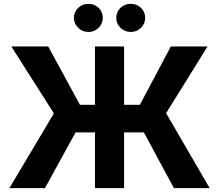

<svg xmlns="http://www.w3.org/2000/svg" viewBox="-20 -966 1125 986"><path d="M617.2 -727.5Q617.2 -545.9 617.2 0Q580.1 0 467.8 0Q467.8 -181.6 467.8 -727.5Q504.9 -727.5 617.2 -727.5ZM28.3 0Q85.9 -95.7 256.8 -383.8Q202.1 -469.7 38.1 -727.5Q85.9 -727.5 227.5 -727.5Q268.6 -652.3 390.6 -427.7Q467.8 -427.7 698.2 -427.7Q738.3 -502.9 857.4 -727.5Q904.3 -727.5 1045.9 -727.5Q992.2 -641.6 833 -384.8Q888.7 -288.1 1056.6 0Q1010.7 0 873 0Q834 -71.3 718.8 -286.1Q631.8 -286.1 368.2 -286.1Q329.1 -214.8 210.9 0Q165 0 28.3 0ZM434.6 -801.8Q403.3 -801.8 381.8 -823.2Q359.4 -844.7 359.4 -874Q359.4 -904.3 381.8 -925.8Q403.3 -946.3 434.6 -946.3Q464.8 -946.3 486.3 -925.8Q507.8 -904.3 507.8 -874Q507.8 -844.7 486.3 -823.2Q464.8 -801.8 434.6 -801.8ZM651.4 -801.8Q621.1 -801.8 598.6 -823.2Q577.1 -844.7 577.1 -874Q577.1 -904.3 598.6 -925.8Q621.1 -946.3 651.4 -946.3Q682.6 -946.3 704.1 -925.8Q725.6 -904.3 725.6 -874Q725.6 -844.7 704.1 -823.2Q682.6 -801.8 651.4 -801.8Z"/></svg>

Font: DeepSea
Style: Bold
Weight: 700
Designer: Stem
Version: Version 3.019;git-0a5106e0b